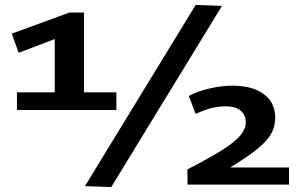

<svg xmlns="http://www.w3.org/2000/svg" viewBox="-20 -753 1246 782"><path d="M49 -305V-377H203V-594L56 -538L28 -616L263 -702H322V-377H454V-305ZM433 9 326 5 777 -733 884 -729ZM744 -1 743 -63Q833 -109 885 -142Q937 -175 959 -201.5Q981 -228 981 -254Q981 -284 960.5 -302Q940 -320 900 -320Q871 -320 842 -313Q813 -306 777 -289L749 -362Q783 -381 832.5 -392.5Q882 -404 927 -404Q1008 -404 1054.5 -369.5Q1101 -335 1101 -274Q1101 -241 1086.5 -212Q1072 -183 1032.5 -150Q993 -117 918 -71H1157V-1Z"/></svg>

Font: Georama Extended SemiBold
Style: Regular
Weight: 600
Width: 7
Designer: Jean-Baptiste Levee
Foundry: Production Type
Version: Version 1.000